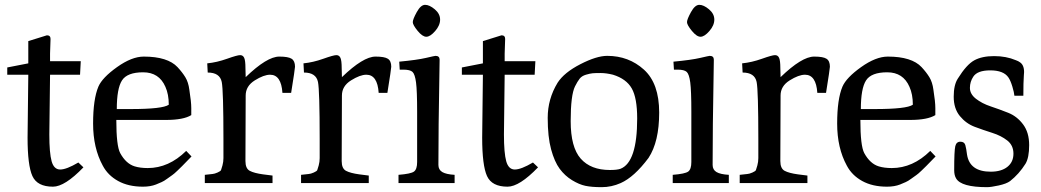

<svg xmlns="http://www.w3.org/2000/svg" viewBox="-20 -757 4306 794"><path d="M94 -188 97 -448H10V-478L97 -495V-587L174 -611Q189 -611 189 -596L187 -535V-504H314L311 -448H187L184 -201Q184 -124 193.5 -90Q203 -56 229 -56Q255 -56 304 -85L325 -65Q248 15 199 15Q134 15 114 -29Q94 -73 94 -188Z M387 -399Q403 -436 464 -479.5Q525 -523 574.5 -523Q624 -523 659 -512Q694 -501 714 -479.5Q734 -458 746.5 -437.5Q759 -417 763 -386Q771 -336 771 -310V-281Q739 -261 666 -261H461Q461 -154 477 -124Q501 -80 537 -69Q560 -62 591 -62Q678 -62 750 -133L772 -110Q768 -106 753 -90.5Q738 -75 733 -70Q728 -65 714 -51.5Q700 -38 692.5 -33Q685 -28 671.5 -18Q658 -8 648.5 -4Q639 0 625 6Q602 15 571 15Q511 15 468.5 -8.5Q426 -32 405 -72Q365 -145 365 -246Q365 -347 387 -399ZM463 -306H520Q653 -306 678 -324Q678 -367 664 -398Q638 -458 572 -458Q506 -458 484.5 -424.5Q463 -391 463 -306Z M996 -362 995 -91Q995 -60 1013 -50.5Q1031 -41 1067.5 -36Q1104 -31 1107 -31V0H827V-34Q851 -37 859 -37.5Q867 -38 879.5 -43.5Q892 -49 894 -53.5Q896 -58 900 -73Q904 -88 904 -103V-182Q904 -383 897 -418Q889 -457 839 -457L837 -495Q877 -499 919 -514Q961 -529 973 -529Q985 -529 990 -517.5Q995 -506 995 -476L996 -438Q1084 -523 1135 -523Q1172 -523 1186 -514Q1200 -505 1200 -481Q1200 -473 1184 -373H1148Q1143 -448 1097 -448Q1071 -448 1033.5 -424.5Q996 -401 996 -362Z M1394 -362 1393 -91Q1393 -60 1411 -50.5Q1429 -41 1465.5 -36Q1502 -31 1505 -31V0H1225V-34Q1249 -37 1257 -37.5Q1265 -38 1277.5 -43.5Q1290 -49 1292 -53.5Q1294 -58 1298 -73Q1302 -88 1302 -103V-182Q1302 -383 1295 -418Q1287 -457 1237 -457L1235 -495Q1275 -499 1317 -514Q1359 -529 1371 -529Q1383 -529 1388 -517.5Q1393 -506 1393 -476L1394 -438Q1482 -523 1533 -523Q1570 -523 1584 -514Q1598 -505 1598 -481Q1598 -473 1582 -373H1546Q1541 -448 1495 -448Q1469 -448 1431.5 -424.5Q1394 -401 1394 -362Z M1743 -605Q1727 -605 1707 -629.5Q1687 -654 1687 -665.5Q1687 -677 1703.5 -707Q1720 -737 1738 -737Q1756 -737 1778 -718.5Q1800 -700 1800 -676Q1800 -652 1779.5 -628.5Q1759 -605 1743 -605ZM1628 0V-34Q1679 -38 1692 -47.5Q1705 -57 1705 -87V-295Q1705 -382 1700.5 -416Q1696 -450 1686 -459.5Q1676 -469 1648 -469H1633L1631 -502Q1705 -509 1741.5 -517.5Q1778 -526 1781 -526Q1798 -526 1798 -510Q1798 -498 1797 -444Q1793 -230 1793 -75Q1793 -55 1809 -45.5Q1825 -36 1860 -34V0Z M1974 -188 1977 -448H1890V-478L1977 -495V-587L2054 -611Q2069 -611 2069 -596L2067 -535V-504H2194L2191 -448H2067L2064 -201Q2064 -124 2073.5 -90Q2083 -56 2109 -56Q2135 -56 2184 -85L2205 -65Q2128 15 2079 15Q2014 15 1994 -29Q1974 -73 1974 -188Z M2286 -415Q2313 -457 2380 -491.5Q2447 -526 2491 -526Q2580 -526 2643 -469Q2706 -412 2706 -291.5Q2706 -171 2662 -104Q2603 -25 2547 0Q2509 17 2468 17Q2427 17 2401 11.5Q2375 6 2345.5 -12Q2316 -30 2294.5 -59Q2273 -88 2259 -139.5Q2245 -191 2245 -269.5Q2245 -348 2286 -415ZM2502 -54Q2532 -54 2546 -59Q2615 -86 2615 -267Q2615 -352 2592.5 -391.5Q2570 -431 2515 -448Q2487 -455 2464 -455Q2441 -455 2430.5 -454Q2420 -453 2403 -448Q2386 -443 2377 -431.5Q2368 -420 2358 -400Q2340 -364 2340 -256Q2340 -148 2381.5 -101Q2423 -54 2502 -54Z M2877 -605Q2861 -605 2841 -629.5Q2821 -654 2821 -665.5Q2821 -677 2837.5 -707Q2854 -737 2872 -737Q2890 -737 2912 -718.5Q2934 -700 2934 -676Q2934 -652 2913.5 -628.5Q2893 -605 2877 -605ZM2762 0V-34Q2813 -38 2826 -47.5Q2839 -57 2839 -87V-295Q2839 -382 2834.5 -416Q2830 -450 2820 -459.5Q2810 -469 2782 -469H2767L2765 -502Q2839 -509 2875.5 -517.5Q2912 -526 2915 -526Q2932 -526 2932 -510Q2932 -498 2931 -444Q2927 -230 2927 -75Q2927 -55 2943 -45.5Q2959 -36 2994 -34V0Z M3208 -362 3207 -91Q3207 -60 3225 -50.5Q3243 -41 3279.5 -36Q3316 -31 3319 -31V0H3039V-34Q3063 -37 3071 -37.5Q3079 -38 3091.5 -43.5Q3104 -49 3106 -53.5Q3108 -58 3112 -73Q3116 -88 3116 -103V-182Q3116 -383 3109 -418Q3101 -457 3051 -457L3049 -495Q3089 -499 3131 -514Q3173 -529 3185 -529Q3197 -529 3202 -517.5Q3207 -506 3207 -476L3208 -438Q3296 -523 3347 -523Q3384 -523 3398 -514Q3412 -505 3412 -481Q3412 -473 3396 -373H3360Q3355 -448 3309 -448Q3283 -448 3245.5 -424.5Q3208 -401 3208 -362Z M3464 -399Q3480 -436 3541 -479.5Q3602 -523 3651.5 -523Q3701 -523 3736 -512Q3771 -501 3791 -479.5Q3811 -458 3823.5 -437.5Q3836 -417 3840 -386Q3848 -336 3848 -310V-281Q3816 -261 3743 -261H3538Q3538 -154 3554 -124Q3578 -80 3614 -69Q3637 -62 3668 -62Q3755 -62 3827 -133L3849 -110Q3845 -106 3830 -90.5Q3815 -75 3810 -70Q3805 -65 3791 -51.5Q3777 -38 3769.5 -33Q3762 -28 3748.5 -18Q3735 -8 3725.5 -4Q3716 0 3702 6Q3679 15 3648 15Q3588 15 3545.5 -8.5Q3503 -32 3482 -72Q3442 -145 3442 -246Q3442 -347 3464 -399ZM3540 -306H3597Q3730 -306 3755 -324Q3755 -367 3741 -398Q3715 -458 3649 -458Q3583 -458 3561.5 -424.5Q3540 -391 3540 -306Z M3941 -432Q3977 -490 4009 -507.5Q4041 -525 4091 -525Q4141 -525 4181 -508Q4192 -504 4197 -500Q4215 -489 4215 -459Q4215 -456 4214 -444Q4212 -418 4212 -361H4175Q4174 -374 4166.5 -399Q4159 -424 4150 -437Q4130 -466 4075 -466Q4022 -466 4005 -440Q3991 -419 3991 -393.5Q3991 -368 4016 -348.5Q4041 -329 4077 -317Q4113 -305 4149.5 -290.5Q4186 -276 4211 -242.5Q4236 -209 4236 -157Q4236 -105 4221 -80Q4194 -37 4157 -8Q4142 3 4110 10Q4078 17 4062 17Q3955 17 3934 -19Q3926 -32 3926 -53Q3926 -134 3930.5 -152.5Q3935 -171 3951.5 -171Q3968 -171 3972 -157Q3976 -143 3979 -118Q3990 -47 4077 -47Q4121 -47 4146 -67Q4171 -87 4171 -121.5Q4171 -156 4145.5 -176Q4120 -196 4083.5 -207.5Q4047 -219 4011 -232.5Q3975 -246 3949.5 -277Q3924 -308 3924 -357Q3924 -406 3941 -432Z"/></svg>

Font: Prociono
Style: Regular
Weight: 400
Designer: Barry Schwartz
Foundry: The Crud Factory
Version: Version 2.301